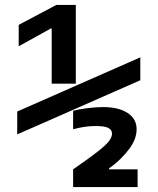

<svg xmlns="http://www.w3.org/2000/svg" viewBox="-20 -755 640 780"><path d="M190 -415V-639H186L56 -567V-654L209 -735H288V-415ZM277 -67Q342 -112 376 -138.5Q410 -165 422.5 -181.5Q435 -198 435 -212Q435 -228 419.5 -235.5Q404 -243 369 -243Q344 -243 322 -239.5Q300 -236 277 -230V-305Q299 -311 334.5 -315.5Q370 -320 398 -320Q462 -320 498.5 -296Q535 -272 535 -230Q535 -211 528 -191.5Q521 -172 506.5 -152Q492 -132 471.5 -111.5Q451 -91 423 -71V-67H539V5H277ZM50 -209V-302L550 -522V-429Z"/></svg>

Font: M PLUS Code Latin Expanded Medium
Style: Regular
Weight: 500
Width: 7
Designer: Coji Morishita
Foundry: UNDERFOREST DESIGN
Version: Version 1.002; ttfautohint (v1.8.3)